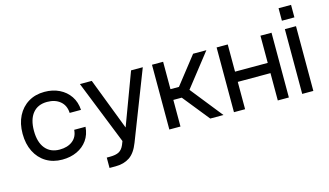

<svg xmlns="http://www.w3.org/2000/svg" viewBox="-92 -967 2453 1432"><g transform="rotate(-15 1134.0 -251.0)"><path d="M39.5 -252Q39.5 -330.5 69.2 -389Q99 -447.5 152.5 -480Q206 -512.5 277 -512.5Q340.5 -512.5 391.2 -487.8Q442 -463 472.5 -418Q503 -373 506.5 -312H419Q416.5 -370 377.8 -402.5Q339 -435 277 -435Q205 -435 166 -387.2Q127 -339.5 127 -252Q127 -164 166.5 -115.5Q206 -67 277 -67Q338.5 -67 377 -97Q415.5 -127 419 -181.5H506.5Q502 -122 471.5 -79Q441 -36 390.8 -12.8Q340.5 10.5 277 10.5Q206 10.5 152.5 -22.2Q99 -55 69.2 -114.2Q39.5 -173.5 39.5 -252Z M600 81.5H624.5Q670 81.5 694.8 68Q719.5 54.5 734 20.5L745 -7.5L548.5 -500H640L794 -99L943.5 -500H1034L828.5 28.5Q800.5 101.5 756 131.5Q711.5 161.5 647.5 161.5H600Z M1105 -500H1191V-288.5H1256.5L1422.5 -500H1525L1326.5 -247L1523 0H1421L1256 -205.5H1191V0H1105Z M1604 -500H1690V-290H1942.5V-500H2028V0H1942.5V-211H1690V0H1604Z M2126 -663H2222.5V-566.5H2126ZM2131 -500H2217V0H2131Z"/></g></svg>

Font: Overused Grotesk
Style: Regular
Weight: 450
Version: Version 0.004